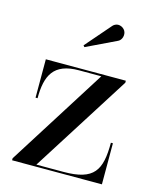

<svg xmlns="http://www.w3.org/2000/svg" viewBox="-105 -758 675 831"><g transform="rotate(15 232.5 -342.5)"><path d="M339 -618.5C355.5 -626.5 362 -651 352.5 -667.5C343 -684 315.5 -695 296.5 -673L199 -560.5L204.5 -554ZM208 -451H308L29 -9V0H431.5V-184H422.5C422.5 -60 394 -9 257 -9H135.5L415.5 -451V-460H57V-288H66C66 -389 94 -451 208 -451Z"/></g></svg>

Font: Bodoni* 24
Style: Regular
Weight: 400
Version: Version 2.3